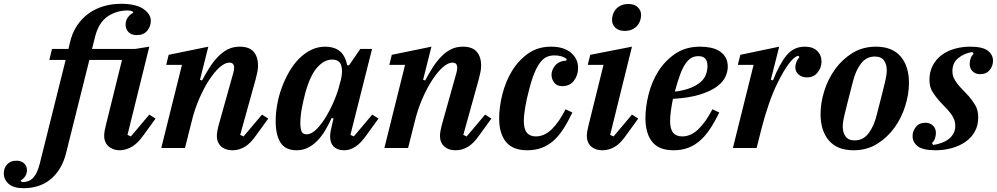

<svg xmlns="http://www.w3.org/2000/svg" viewBox="-196 -780 5254 1012"><path d="M-71 212Q-124 212 -150 189.5Q-176 167 -176 133Q-176 106 -158.5 86.5Q-141 67 -109 67Q-85 67 -69.5 80.5Q-54 94 -54 117Q-54 135 -63.5 149.5Q-73 164 -88 172L-80 180Q-43 180 -21.5 157.5Q0 135 13 85L150 -464H64L78 -522H165L172 -553Q184 -606 210 -645Q236 -684 272 -709.5Q308 -735 351 -747.5Q394 -760 441 -760Q520 -760 559.5 -733Q599 -706 599 -670Q599 -641 580 -618Q561 -595 525 -595Q496 -595 481 -611Q466 -627 466 -650Q466 -672 478 -688.5Q490 -705 507 -713L502 -720Q492 -725 478 -725Q418 -725 371 -693Q324 -661 305 -586L289 -522H516L591 -534L476 -69L494 -61L591 -176L624 -155L563 -71Q531 -25 500 -7Q469 11 437 12Q414 12 398 5Q382 -2 372 -12.5Q362 -23 357.5 -36Q353 -49 353 -62Q353 -75 355.5 -90Q358 -105 361 -116L447 -464H275L152 28Q140 75 118.5 109.5Q97 144 68 167Q39 190 3.5 201Q-32 212 -71 212Z M1031 12Q1008 12 992 5.5Q976 -1 966 -11.5Q956 -22 951.5 -35Q947 -48 947 -62Q947 -74 949.5 -89Q952 -104 955 -115L1034 -397Q1038 -412 1038 -423Q1038 -450 1013 -450Q990 -450 962.5 -426Q935 -402 907 -359.5Q879 -317 854 -259.5Q829 -202 813 -135L779 0H654L763 -438H680L693 -491L902 -534L858 -359L869 -356Q888 -392 908.5 -424Q929 -456 952.5 -480.5Q976 -505 1004 -519.5Q1032 -534 1068 -534Q1118 -534 1141 -507Q1164 -480 1164 -435Q1164 -418 1160.5 -400.5Q1157 -383 1152 -364L1070 -69L1088 -61L1185 -176L1218 -155L1157 -71Q1125 -24 1094 -6Q1063 12 1031 12Z M1367 12Q1308 12 1282.5 -28.5Q1257 -69 1257 -141Q1257 -183 1265 -228.5Q1273 -274 1289 -317.5Q1305 -361 1327.5 -400.5Q1350 -440 1379 -469.5Q1408 -499 1443 -516.5Q1478 -534 1519 -534Q1564 -534 1593.5 -511.5Q1623 -489 1634 -436H1644L1703 -522H1765L1651 -69L1669 -61L1766 -176L1799 -155L1738 -71Q1706 -25 1677 -6.5Q1648 12 1619 12Q1597 12 1582.5 5.5Q1568 -1 1559.5 -11Q1551 -21 1547.5 -34Q1544 -47 1544 -60Q1544 -74 1547 -90Q1550 -106 1553 -117L1562 -156L1552 -158Q1536 -123 1517.5 -92Q1499 -61 1476.5 -38Q1454 -15 1427 -1.5Q1400 12 1367 12ZM1420 -72Q1446 -72 1473.5 -100Q1501 -128 1525 -169Q1549 -210 1567.5 -255Q1586 -300 1594 -335L1601 -360Q1612 -408 1602 -437Q1592 -466 1554 -466Q1513 -466 1476 -424.5Q1439 -383 1414 -293Q1409 -275 1404 -253Q1399 -231 1395 -209.5Q1391 -188 1389 -167.5Q1387 -147 1387 -132Q1387 -103 1393.5 -87.5Q1400 -72 1420 -72Z M2207 12Q2184 12 2168 5.5Q2152 -1 2142 -11.5Q2132 -22 2127.5 -35Q2123 -48 2123 -62Q2123 -74 2125.5 -89Q2128 -104 2131 -115L2210 -397Q2214 -412 2214 -423Q2214 -450 2189 -450Q2166 -450 2138.5 -426Q2111 -402 2083 -359.5Q2055 -317 2030 -259.5Q2005 -202 1989 -135L1955 0H1830L1939 -438H1856L1869 -491L2078 -534L2034 -359L2045 -356Q2064 -392 2084.5 -424Q2105 -456 2128.5 -480.5Q2152 -505 2180 -519.5Q2208 -534 2244 -534Q2294 -534 2317 -507Q2340 -480 2340 -435Q2340 -418 2336.5 -400.5Q2333 -383 2328 -364L2246 -69L2264 -61L2361 -176L2394 -155L2333 -71Q2301 -24 2270 -6Q2239 12 2207 12Z M2583 12Q2507 12 2471 -32Q2435 -76 2435 -156Q2435 -215 2451.5 -281.5Q2468 -348 2501.5 -404Q2535 -460 2586.5 -497Q2638 -534 2708 -534Q2776 -534 2813.5 -502Q2851 -470 2851 -422Q2851 -383 2829 -354.5Q2807 -326 2768 -326Q2739 -326 2725 -344.5Q2711 -363 2711 -386Q2711 -411 2730 -434.5Q2749 -458 2790 -461V-470Q2766 -488 2726 -488Q2705 -488 2687 -480.5Q2669 -473 2653 -453Q2637 -433 2622 -398Q2607 -363 2593 -308Q2580 -260 2572.5 -216Q2565 -172 2565 -142Q2565 -100 2581 -80.5Q2597 -61 2628 -61Q2673 -61 2711.5 -98Q2750 -135 2785 -204L2821 -187Q2798 -139 2774 -101.5Q2750 -64 2722 -39Q2694 -14 2660 -1Q2626 12 2583 12Z M2981 12Q2958 12 2942 5.5Q2926 -1 2916 -11.5Q2906 -22 2901.5 -35Q2897 -48 2897 -62Q2897 -74 2899.5 -89Q2902 -104 2905 -115L2985 -438H2902L2915 -491L3135 -534L3020 -69L3038 -61L3135 -176L3168 -155L3107 -71Q3075 -24 3044 -6Q3013 12 2981 12ZM3097 -617Q3065 -617 3047.5 -634Q3030 -651 3030 -674Q3030 -686 3033 -698Q3040 -726 3062 -742.5Q3084 -759 3116 -759Q3148 -759 3165.5 -742Q3183 -725 3183 -702Q3183 -690 3180 -678Q3173 -650 3151 -633.5Q3129 -617 3097 -617Z M3354 12Q3277 12 3241.5 -32.5Q3206 -77 3206 -158Q3206 -216 3222.5 -282.5Q3239 -349 3274 -404.5Q3309 -460 3363.5 -497Q3418 -534 3494 -534Q3524 -534 3550.5 -528.5Q3577 -523 3597 -510Q3617 -497 3628.5 -477Q3640 -457 3640 -428Q3640 -403 3627.5 -375.5Q3615 -348 3583 -324Q3551 -300 3494.5 -282Q3438 -264 3351 -259Q3344 -225 3340 -195Q3336 -165 3336 -142Q3336 -100 3352 -80.5Q3368 -61 3400 -61Q3445 -61 3484.5 -98.5Q3524 -136 3559 -204L3595 -187Q3572 -139 3547.5 -102Q3523 -65 3494.5 -39.5Q3466 -14 3431.5 -1Q3397 12 3354 12ZM3361 -297Q3409 -303 3442 -316Q3475 -329 3495.5 -346.5Q3516 -364 3524.5 -386Q3533 -408 3533 -433Q3533 -456 3522 -470Q3511 -484 3485 -484Q3464 -484 3447.5 -474.5Q3431 -465 3416.5 -443.5Q3402 -422 3388.5 -386Q3375 -350 3361 -297Z M3776 -438H3693L3706 -491L3911 -534L3867 -360L3878 -356Q3913 -444 3950.5 -489Q3988 -534 4046 -534Q4088 -534 4111 -512Q4134 -490 4134 -455Q4134 -423 4113 -397.5Q4092 -372 4057 -372Q4031 -372 4013.5 -387Q3996 -402 3996 -426Q3996 -440 4002.5 -455Q4009 -470 4018 -479L4011 -486Q3989 -481 3961 -443Q3933 -405 3903 -344Q3880 -299 3857.5 -234.5Q3835 -170 3818 -103L3792 0H3667Z M4309 -40Q4354 -40 4382.5 -78Q4411 -116 4425 -174Q4441 -237 4451.5 -277.5Q4462 -318 4468 -344Q4474 -370 4476 -384.5Q4478 -399 4478 -409Q4478 -440 4463.5 -461Q4449 -482 4415 -482Q4370 -482 4341.5 -444Q4313 -406 4299 -348Q4283 -285 4272.5 -244.5Q4262 -204 4256 -178Q4250 -152 4248 -137.5Q4246 -123 4246 -113Q4246 -82 4260.5 -61Q4275 -40 4309 -40ZM4303 12Q4217 12 4173 -39.5Q4129 -91 4129 -179Q4129 -237 4148.5 -300Q4168 -363 4205.5 -415Q4243 -467 4297 -500.5Q4351 -534 4421 -534Q4507 -534 4551 -482.5Q4595 -431 4595 -343Q4595 -285 4575.5 -222Q4556 -159 4518.5 -107Q4481 -55 4427 -21.5Q4373 12 4303 12Z M4735 12Q4669 12 4641.5 -9Q4614 -30 4614 -63Q4614 -89 4631.5 -111Q4649 -133 4682 -133Q4706 -133 4721.5 -118Q4737 -103 4737 -79Q4737 -65 4732 -50Q4727 -35 4716 -26L4723 -16Q4745 -19 4766 -26.5Q4787 -34 4803 -46Q4819 -58 4829 -75.5Q4839 -93 4839 -116Q4839 -137 4831.5 -154Q4824 -171 4811.5 -186.5Q4799 -202 4784 -217Q4769 -232 4754 -249Q4734 -272 4718.5 -297Q4703 -322 4703 -359Q4703 -402 4720.5 -435Q4738 -468 4767.5 -490Q4797 -512 4836 -523Q4875 -534 4917 -534Q4983 -534 5010.5 -513Q5038 -492 5038 -459Q5038 -433 5020.5 -411Q5003 -389 4970 -389Q4946 -389 4930.5 -404Q4915 -419 4915 -443Q4915 -457 4920 -472Q4925 -487 4936 -496L4929 -506Q4886 -499 4855 -474Q4824 -449 4824 -405Q4824 -384 4832 -367.5Q4840 -351 4852.5 -335.5Q4865 -320 4880.5 -304.5Q4896 -289 4912 -271Q4929 -251 4944.5 -225.5Q4960 -200 4960 -161Q4960 -118 4941.5 -85.5Q4923 -53 4891.5 -31.5Q4860 -10 4819.5 1Q4779 12 4735 12Z"/></svg>

Font: IBM Plex Serif SemiBold
Style: Italic
Weight: 600
Italic angle: -14°
Designer: Mike Abbink, Paul van der Laan, Pieter van Rosmalen
Foundry: Bold Monday
Version: Version 2.5